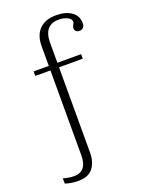

<svg xmlns="http://www.w3.org/2000/svg" viewBox="-167 -802 814 1072"><g transform="rotate(-20 240.0 -266.0)"><path d="M431 -629Q431 -612 422 -603.5Q413 -595 401 -595Q372 -595 372 -622Q372 -629 378 -639Q384 -649 384 -654Q384 -673 361 -683.5Q338 -694 311 -694Q222 -694 222 -588V-470H363V-443H222V63Q222 119 195 154.5Q168 190 108 190Q65 190 30 178V147Q66 157 94 157Q171 157 171 60V-443H81V-470H171V-586Q171 -652 206 -687Q241 -722 306 -722Q362 -722 396.5 -697.5Q431 -673 431 -629Z"/></g></svg>

Font: Taviraj ExtraLight
Style: Regular
Weight: 200
Designer: Katatrad Team
Foundry: CadsonDemak
Version: Version 1.030